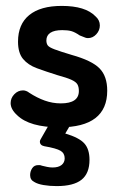

<svg xmlns="http://www.w3.org/2000/svg" viewBox="-20 -421 412 650"><path d="M182 10Q343 10 343 -114Q343 -163 317 -189.5Q291 -216 223 -235Q183 -247 164.5 -254Q146 -261 141.5 -267.5Q137 -274 137 -284Q137 -301 150.5 -310Q164 -319 191 -319Q210 -319 222 -315.5Q234 -312 250 -301Q265 -295 269 -293.5Q273 -292 278 -292Q294 -292 306 -305Q318 -318 318 -335Q318 -353 303 -366Q269 -401 189 -401Q117 -401 79 -370Q41 -339 41 -280Q41 -242 58 -221.5Q75 -201 105 -190Q135 -179 173 -167Q206 -158 221.5 -151Q237 -144 242 -135.5Q247 -127 247 -113Q247 -71 186 -71Q158 -71 131.5 -80.5Q105 -90 79 -107Q74 -111 68.5 -113Q63 -115 58 -115Q41 -115 28.5 -102Q16 -89 16 -72Q16 -51 38 -31Q80 10 182 10ZM155 -15 119 48Q115 54 115 58Q115 71 130 74Q171 81 185 89.5Q199 98 199 115Q199 129 188.5 137.5Q178 146 158 146Q149 146 139.5 144Q130 142 122 140Q117 138 114.5 138Q112 138 109 138Q96 138 89 148.5Q82 159 82 172Q82 188 96 195Q107 202 127.5 205.5Q148 209 172 209Q229 209 256 187.5Q283 166 283 120Q283 84 265.5 64.5Q248 45 201 31L228 -15Z"/></svg>

Font: Beiruti SemiBold
Style: Regular
Weight: 600
Designer: Arlette Boutros
Foundry: Boutros
Version: Version 1.41